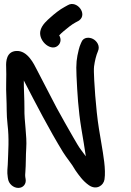

<svg xmlns="http://www.w3.org/2000/svg" viewBox="-20 -910 641 940"><path d="M269.8 -737C276.2 -744.1 286.5 -753.1 292.2 -757.9C307.4 -770.8 332.2 -791 348.8 -799.5L365.5 -808.6C366.1 -809 367.2 -809.6 367.9 -810.2C409.9 -841.6 356.3 -910.2 312.6 -885L297.2 -876.5C272.7 -863.7 245.2 -841.2 228.1 -825.7C213.8 -812.8 183.3 -788.6 177.3 -757.3C168 -706.5 234.7 -652.1 267.6 -690.5C276 -700.3 281.3 -717.7 269.8 -737ZM105.5 -33 104 -42C102.5 -51 103.6 -61 104.1 -66.9C107.3 -105.6 105.8 -146.7 108.5 -185.3C112.7 -244.5 98.1 -317.8 99.6 -378.5C99.9 -428.1 96.2 -472 96.6 -516C157.1 -399.1 220.3 -276.7 288.3 -165.5C305.5 -137.3 331.9 -107.4 347.5 -79C347.9 -78.3 348.7 -77 349.3 -76.1C366.8 -51.3 385.1 -24.5 414.8 -3.5C452.5 23.1 487.3 -2.2 491.6 -31.6C499 -80.9 485.7 -151.6 476.2 -209L464.5 -279C456.8 -325.4 449.6 -396.6 446.2 -442.6C444 -472.6 437.4 -561.7 440.5 -584.7C444.4 -612.8 450.4 -638.2 459.7 -659.7C471.2 -685.4 453.8 -709.6 435.3 -719.3C417.7 -728.6 388.9 -729 379.1 -704.6L375 -695.2C371.2 -686.5 368.5 -678.8 365.6 -667.2C355.2 -624.3 351.6 -602 354.6 -538C358.5 -454.1 363.2 -371.4 378.5 -279L390.2 -209C393.7 -188.1 397 -168.1 400.2 -144.6C393.8 -154 386.4 -163.5 378.3 -174.1C362.1 -195.3 356.2 -208.6 336.8 -240.9C317.2 -273.6 276.9 -347 256.5 -383.7L224.4 -445.4C204.1 -484.3 179.8 -532 159.5 -570.5C147.1 -594 115.5 -664.6 58.7 -660.4C11.7 -657 8.8 -609.9 10.1 -582.7C12.4 -534.4 8 -487 11.3 -431.7C13.6 -392.4 11.1 -349.5 16.9 -301.1C25.5 -229.8 20.2 -170.2 18 -104.9C17.5 -89 13.5 -69.3 18 -42L19.5 -33C23.5 -9.3 45.9 10 69.7 10C93.4 10 109.5 -9.3 105.5 -33Z"/></svg>

Font: CiSf OpenHand
Style: BlakOpObl
Weight: 400
Foundry: Cannot Into Space Fonts
Version: Version 0.7892